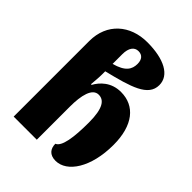

<svg xmlns="http://www.w3.org/2000/svg" viewBox="-222 -888 1010 1010"><g transform="rotate(45 283.0 -382.5)"><path d="M373 9C458 9 530 -99 530 -266C530 -412 464 -491 361 -491C288 -491 246 -446 225 -408H220C222 -438 225 -457 225 -486V-509C379 -547 478 -575 478 -659C478 -732 399 -774 274 -774C147 -774 53 -694 53 -562V0H225V-246C225 -330 241 -398 288 -398C327 -398 355 -365 355 -258C355 -146 343 -67 309 -54C309 -18 328 9 373 9ZM225 -564V-636C225 -683 244 -708 274 -708C302 -708 318 -690 318 -657C318 -616 299 -584 225 -564Z"/></g></svg>

Font: Noto Serif Georgian Condensed Black
Style: Regular
Weight: 900
Width: 3
Designer: Monotype Design Team, Akaki Razmadze
Foundry: Google LLC
Version: Version 2.003